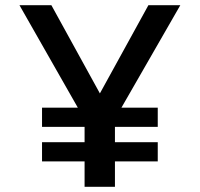

<svg xmlns="http://www.w3.org/2000/svg" viewBox="-20 -723 770 740"><path d="M423 -3H306V-101H142V-175H306V-234H142V-308H280L55 -703H178L365 -363L552 -703H675L448 -308H588V-234H423V-175H588V-101H423Z"/></svg>

Font: Kanit Cyrillic
Style: Regular
Weight: 400
Designer: Katatrad Team, Sasha Pavljenko
Foundry: CadsonDemak, Pavljenko + Design
Version: Version 1.002;Fontself Maker 3.5.7